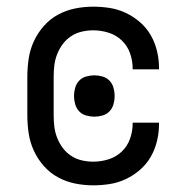

<svg xmlns="http://www.w3.org/2000/svg" viewBox="-20 -548 565 576"><path d="M260 8Q232 8 205 2.5Q178 -3 154 -16Q130 -29 111.5 -50Q93 -71 81.5 -96Q70 -121 66 -148Q62 -175 62 -202V-318Q62 -345 66 -372Q70 -399 81.5 -424Q93 -449 111.5 -470Q130 -491 154 -504Q178 -517 205 -522.5Q232 -528 260 -528Q285 -528 310 -524Q335 -520 358 -509Q381 -498 400.5 -481Q420 -464 432.5 -442Q445 -420 451 -395Q457 -370 457 -345V-340H378V-343Q378 -366 370 -388.5Q362 -411 345 -427Q328 -443 305.5 -450Q283 -457 260 -457Q242 -457 225 -453Q208 -449 193.5 -439.5Q179 -430 168.5 -416Q158 -402 151.5 -385.5Q145 -369 143 -352Q141 -335 141 -318V-202Q141 -185 143 -168Q145 -151 151.5 -134.5Q158 -118 168.5 -104Q179 -90 193.5 -80.5Q208 -71 225 -67Q242 -63 260 -63Q283 -63 305.5 -70Q328 -77 345 -93Q362 -109 370 -131.5Q378 -154 378 -177V-180H457V-175Q457 -150 451 -125Q445 -100 432.5 -78Q420 -56 400.5 -39Q381 -22 358 -11Q335 0 310 4Q285 8 260 8ZM263 -198Q251 -198 238.5 -201.5Q226 -205 217.5 -214Q209 -223 205.5 -235.5Q202 -248 202 -260Q202 -272 205.5 -284.5Q209 -297 217.5 -306Q226 -315 238.5 -318.5Q251 -322 263 -322Q275 -322 287.5 -318.5Q300 -315 308.5 -306Q317 -297 320.5 -284.5Q324 -272 324 -260Q324 -248 320.5 -235.5Q317 -223 308.5 -214Q300 -205 287.5 -201.5Q275 -198 263 -198Z"/></svg>

Font: Iosevka Pride
Style: Regular
Weight: 400
Monospace: yes
Designer: Belleve Invis
Foundry: Belleve Invis
Version: Version 30.3.1; ttfautohint (v1.8.4)